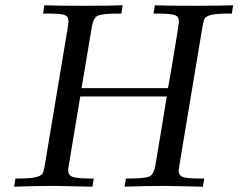

<svg xmlns="http://www.w3.org/2000/svg" viewBox="-20 -703 898 723"><path d="M33.2 0 38.1 -30.8H49.8Q95.7 -30.8 115.2 -35.9Q134.8 -41 139.9 -49.1Q145 -57.1 148.9 -84Q149.9 -90.8 150.9 -94.2L233.9 -591.8Q237.8 -615.7 237.8 -623Q237.8 -642.1 221.9 -647Q206.1 -651.9 158.2 -651.9H142.1L147 -683.1Q195.8 -681.2 293.9 -681.2Q393.1 -681.2 441.9 -683.1L437 -651.9H429.2Q367.2 -651.9 349.6 -644.5Q332 -637.2 326.2 -604L287.1 -371.1H612.8Q614.7 -380.9 625.5 -443.8Q636.2 -506.8 645 -561.5Q653.8 -616.2 653.8 -622.1Q653.8 -641.1 637 -646.5Q620.1 -651.9 569.8 -651.9H558.1L563 -683.1Q611.8 -681.2 710 -681.2Q809.1 -681.2 857.9 -683.1L853 -651.9H840.8Q794.9 -651.9 775.4 -647Q755.9 -642.1 751 -633.5Q746.1 -625 742.2 -600.1Q741.2 -593.3 740.2 -588.9L657.2 -90.8Q653.3 -66.9 652.8 -61Q652.8 -42 668.9 -36.4Q685.1 -30.8 731.9 -30.8H749L744.1 0Q618.2 -2.9 603 -2.9Q525.9 -2.9 449.2 0L454.1 -30.8H463.9Q524.9 -30.8 542 -38.3Q559.1 -45.9 564.9 -79.1Q600.1 -288.1 607.9 -339.8H282.2L237.8 -73.2Q236.8 -69.3 236.8 -61Q236.8 -43 253.9 -36.9Q271 -30.8 320.8 -30.8H333L328.1 0Q202.1 -2.9 187 -2.9Q110.4 -2.9 33.2 0Z"/></svg>

Font: CMU Serif Extra
Style: RomanSlanted
Weight: 500
Italic angle: -9.46001°
Version: Version 0.7.0